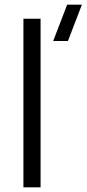

<svg xmlns="http://www.w3.org/2000/svg" viewBox="-20 -800 370 820"><path d="M270.2 -625H207.2L266.8 -780H329.8ZM80 0V-720H153.3V0Z"/></svg>

Font: Manrope ExtraLight
Style: Regular
Weight: 200
Designer: Mikhail Sharanda
Foundry: Mikhail Sharanda
Version: Version 4.505